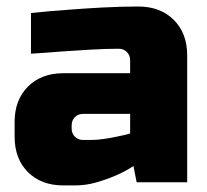

<svg xmlns="http://www.w3.org/2000/svg" viewBox="-20 -560 635 590"><path d="M24.9 -140.1V-185.1Q24.9 -252.9 65.9 -293.9Q106.9 -335 174.8 -335H379.9V-375Q379.9 -390.1 369.9 -400.1Q359.9 -410.2 345.2 -410.2Q305.2 -410.2 258.5 -407.5Q211.9 -404.8 170.9 -401.9Q123 -397.9 75.2 -395V-520Q130.4 -525.9 187 -529.8Q235.8 -533.7 293.9 -536.9Q352.1 -540 404.8 -540Q472.7 -540 513.9 -499Q555.2 -458 555.2 -390.1V0H399.9L390.1 -49.8Q364.3 -32.7 334 -20Q308.1 -8.8 276.1 0.5Q244.1 9.8 210 9.8H174.8Q106.9 9.8 65.9 -31Q24.9 -71.8 24.9 -140.1ZM200.2 -165Q200.2 -149.9 210.2 -139.9Q220.2 -129.9 234.9 -129.9H259.8Q278.8 -129.9 299.8 -133.1Q320.8 -136.2 338.9 -140.1Q359.9 -144 379.9 -149.9V-210H234.9Q219.7 -210 210 -200Q200.2 -189.9 200.2 -174.8Z"/></svg>

Font: Russo One
Style: Regular
Weight: 400
Designer: Jovanny lemonad
Foundry: Jovanny Lemonad
Version: Version 1.000